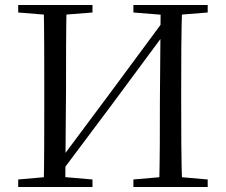

<svg xmlns="http://www.w3.org/2000/svg" viewBox="-20 -748 903 768"><path d="M154.9 0H241L244.1 -391.1C244.1 -504.5 244.1 -617.8 246.3 -728H154.9C157.1 -616.6 157.1 -504.3 157.1 -391.1V-336.8C157.1 -223.3 157.1 -110.8 154.9 0ZM616.6 0H708.8C704.8 -111.5 704.8 -223.9 704.8 -336.8V-391.1C704.8 -504.5 704.8 -617.8 708.8 -728H622.7L619.6 -343.2C619.6 -223.3 619.6 -110.8 616.6 0ZM52.8 0H349.9V-30.1L210.4 -42.1H189.7L52.8 -30.1ZM52.8 -698 189.7 -686.9H210.4L349.9 -698V-728H52.8ZM513.6 0H810.8V-30.1L673.2 -42.1H652.1L513.6 -30.1ZM513.6 -698 652.1 -686.9H673.2L810.8 -698V-728H513.6ZM213.1 -43.3 430.9 -334.2 654.5 -636.3H667.3L648.5 -684.3L428.6 -386.8L208.9 -92L197.2 -92.2Z"/></svg>

Font: Source Han Serif TW VF
Style: Regular
Weight: 250
Designer: Ryoko NISHIZUKA 西塚涼子 (kana & ideographs); Frank Grießhammer (Latin, Greek & Cyrillic); Wenlong ZHANG 张文龙 (bopomofo); San
Foundry: Adobe
Version: Version 2.002;hotconv 1.1.0;makeotfexe 2.6.0